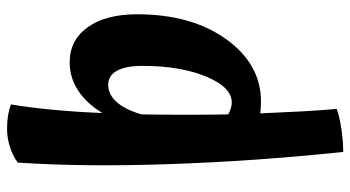

<svg xmlns="http://www.w3.org/2000/svg" viewBox="-250 -538 1017 558"><g transform="rotate(-90 259.0 -259.5)"><path d="M205 -105Q215 -100 223 -97.5Q231 -95 240 -95Q284 -95 315 -169.5Q346 -244 346 -355Q346 -403 332 -428.5Q318 -454 291 -454Q263 -454 241 -429.5Q219 -405 205 -357Q204 -295 204 -231Q204 -167 205 -105ZM208 -12Q211 58 214 112.5Q217 167 221 210Q200 218 163.5 223.5Q127 229 96 229Q69 -27 60.5 -276.5Q52 -526 65 -717Q86 -732 111.5 -740Q137 -748 163 -748Q183 -748 200 -745.5Q217 -743 234 -737Q225 -683 218.5 -614.5Q212 -546 209 -471Q237 -517 274.5 -541.5Q312 -566 356 -566Q421 -566 458.5 -513.5Q496 -461 496 -370Q496 -212 423.5 -111Q351 -10 242 -10Q235 -10 227 -10.5Q219 -11 208 -12Z"/></g></svg>

Font: Atma SemiBold
Style: Regular
Weight: 600
Designer: Gregori Vincens, Jeremie Hornus, Riccardo Olocco, Yoann Minet.
Foundry: black foundry
Version: Version 1.102;PS 1.100;hotconv 1.0.86;makeotf.lib2.5.63406